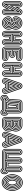

<svg xmlns="http://www.w3.org/2000/svg" viewBox="3387 -4135 939 7753"><g transform="rotate(90 3856.5 -258.5)"><path d="M478 0Q478 6 473.5 10Q469 14 463 14Q458 14 453.5 10Q449 6 449 0V-510L166 7Q162 14 153 14Q148 14 143.5 10Q139 6 139 0V-567Q139 -573 143.5 -577Q148 -581 153 -581Q159 -581 163.5 -577Q168 -573 168 -567V-56L446 -568Q448 -573 453 -577Q458 -581 463 -581Q469 -581 473.5 -577Q478 -573 478 -567ZM506 -567Q506 -584 493.5 -596.5Q481 -609 463 -609Q449 -609 439.5 -600Q430 -591 423 -579L196 -166V-567Q196 -584 183.5 -596.5Q171 -609 153 -609Q136 -609 123.5 -596.5Q111 -584 111 -567V0Q111 18 123.5 30.5Q136 43 153 43Q168 43 178 33.5Q188 24 195 11L421 -400V0Q421 18 433.5 30.5Q446 43 463 43Q481 43 493.5 30.5Q506 18 506 0ZM534 0Q534 29 513 50Q492 71 463 71Q434 71 413 50Q392 29 392 0V-288L219 28Q209 46 192 58.5Q175 71 153 71Q124 71 103 50Q82 29 82 0V-567Q82 -596 103 -617Q124 -638 153 -638Q182 -638 203 -617Q224 -596 224 -567V-276L396 -589Q407 -609 423.5 -623.5Q440 -638 463 -638Q492 -638 513 -617Q534 -596 534 -567ZM563 -567Q563 -609 534 -637.5Q505 -666 463 -666Q432 -666 408.5 -647.5Q385 -629 371 -603L253 -388V-567Q253 -609 224 -637.5Q195 -666 153 -666Q133 -666 115 -658.5Q97 -651 83.5 -637.5Q70 -624 62 -606Q54 -588 54 -567V0Q54 21 62 39Q70 57 83.5 70.5Q97 84 115 91.5Q133 99 153 99Q185 99 208.5 80Q232 61 246 35L364 -179V0Q364 21 372 39Q380 57 393.5 70.5Q407 84 425 91.5Q443 99 463 99Q505 99 534 70.5Q563 42 563 0ZM591 0Q591 26 581 49.5Q571 73 553.5 90.5Q536 108 513 118Q490 128 463 128Q437 128 413.5 118Q390 108 373 90.5Q356 73 346 49.5Q336 26 336 0V-70L274 44Q255 79 225 103.5Q195 128 153 128Q127 128 103.5 118Q80 108 63 90.5Q46 73 36 49.5Q26 26 26 0V-567Q26 -593 36 -616Q46 -639 63 -656.5Q80 -674 103.5 -684Q127 -694 153 -694Q180 -694 203 -684Q226 -674 243.5 -656.5Q261 -639 271 -616Q281 -593 281 -567V-496L343 -609Q362 -644 391.5 -669Q421 -694 463 -694Q490 -694 513 -684Q536 -674 553.5 -656.5Q571 -639 581 -616Q591 -593 591 -567Z M895 -422Q895 -418 894.5 -414.5Q894 -411 894 -407Q899 -408 909 -408Q913 -408 919 -412Q923 -418 923 -422Q923 -428 919 -432Q915 -436 909 -436Q902 -436 899 -432Q895 -429 895 -422ZM894 -154Q894 -150 894.5 -146.5Q895 -143 895 -139Q895 -132 899 -129Q902 -125 909 -125Q915 -125 919 -129Q923 -133 923 -139Q923 -143 919 -149Q913 -153 909 -153Q899 -153 894 -154ZM639 -139Q639 -165 649 -188Q659 -211 676.5 -228.5Q694 -246 717.5 -256Q741 -266 767 -266Q777 -266 782 -265Q781 -270 781 -280V-285Q781 -292 782 -295H767Q741 -295 717.5 -305Q694 -315 676.5 -332Q659 -349 649 -372.5Q639 -396 639 -422Q639 -478 660.5 -527Q682 -576 718 -613Q755 -649 803.5 -670Q852 -691 909 -691Q965 -691 1013.5 -670Q1062 -649 1099 -613Q1136 -576 1157 -527Q1178 -478 1178 -422Q1178 -383 1167.5 -347Q1157 -311 1137 -280Q1157 -249 1167.5 -213.5Q1178 -178 1178 -139Q1178 -82 1157 -33.5Q1136 15 1099 52Q1062 88 1013.5 109.5Q965 131 909 131Q852 131 803.5 109.5Q755 88 718 52Q682 15 660.5 -33.5Q639 -82 639 -139ZM668 -139Q668 -88 687 -44.5Q706 -1 738 32Q771 64 814.5 83Q858 102 909 102Q959 102 1002.5 83Q1046 64 1079 32Q1112 -1 1131 -44.5Q1150 -88 1150 -139Q1150 -178 1138 -214Q1126 -250 1104 -280Q1126 -310 1138 -346Q1150 -382 1150 -422Q1150 -473 1131 -516.5Q1112 -560 1079 -593Q1046 -625 1002.5 -644Q959 -663 909 -663Q858 -663 814.5 -644Q771 -625 738 -593Q706 -560 687 -516.5Q668 -473 668 -422Q668 -380 696.5 -351.5Q725 -323 767 -323Q809 -323 837.5 -351.5Q866 -380 866 -422Q866 -441 879 -452Q890 -465 909 -465Q926 -465 939 -452Q951 -440 951 -422Q951 -406 939 -392Q934 -387 926.5 -384Q919 -381 905 -380Q887 -380 870 -371.5Q853 -363 839.5 -349Q826 -335 818 -317Q810 -299 810 -280Q815 -236 839.5 -212Q864 -188 905 -181Q918 -180 926 -177Q934 -174 939 -169Q951 -155 951 -139Q951 -121 939 -109Q926 -96 909 -96Q890 -96 879 -109Q866 -120 866 -139Q866 -159 858.5 -177Q851 -195 837.5 -208.5Q824 -222 806 -230Q788 -238 767 -238Q746 -238 728 -230Q710 -222 696.5 -208.5Q683 -195 675.5 -177Q668 -159 668 -139ZM696 -139Q696 -168 717 -189Q738 -210 767 -210Q796 -210 817 -189Q838 -168 838 -139Q838 -108 859 -89Q878 -68 909 -68Q938 -68 959 -89Q980 -108 980 -139Q980 -168 959 -189Q950 -197 937 -202.5Q924 -208 903 -210Q876 -212 857 -232Q838 -252 838 -280Q838 -309 857 -329Q876 -349 903 -351Q924 -352 937 -357.5Q950 -363 959 -372Q980 -393 980 -422Q980 -451 959 -472Q938 -493 909 -493Q878 -493 859 -472Q838 -451 838 -422Q838 -393 817 -372Q796 -351 767 -351Q738 -351 717 -372Q696 -393 696 -422Q696 -467 712.5 -505Q729 -543 758 -572Q787 -601 825.5 -618Q864 -635 909 -635Q953 -635 991.5 -618Q1030 -601 1059 -572Q1088 -543 1104.5 -505Q1121 -467 1121 -422Q1121 -380 1107 -344Q1093 -308 1067 -280Q1093 -252 1107 -216Q1121 -180 1121 -139Q1121 -94 1104.5 -55.5Q1088 -17 1059 12Q1030 41 991.5 57.5Q953 74 909 74Q864 74 825.5 57.5Q787 41 758 12Q729 -17 712.5 -55.5Q696 -94 696 -139ZM724 -139Q724 -101 738.5 -67.5Q753 -34 778 -8Q804 17 837.5 31.5Q871 46 909 46Q947 46 980.5 31.5Q1014 17 1039 -8Q1064 -34 1078.5 -67.5Q1093 -101 1093 -139Q1093 -177 1078.5 -210.5Q1064 -244 1039 -269Q1036 -272 1033 -275Q1030 -278 1026 -280L1039 -292Q1064 -317 1078.5 -350.5Q1093 -384 1093 -422Q1093 -460 1078.5 -493.5Q1064 -527 1039 -552Q1014 -578 980.5 -592Q947 -606 909 -606Q871 -606 837.5 -592Q804 -578 778 -552Q753 -527 738.5 -493.5Q724 -460 724 -422Q724 -405 736.5 -392.5Q749 -380 767 -380Q784 -380 797 -392.5Q810 -405 810 -422Q810 -443 817.5 -460.5Q825 -478 839 -492Q868 -521 909 -521Q929 -521 947 -513.5Q965 -506 979 -492Q993 -478 1000.5 -460.5Q1008 -443 1008 -422Q1008 -381 979 -352Q965 -338 947 -330.5Q929 -323 909 -323Q891 -323 878.5 -310.5Q866 -298 866 -280Q866 -263 877 -251.5Q888 -240 905 -238Q931 -236 948.5 -228.5Q966 -221 979 -209Q1008 -180 1008 -139Q1008 -96 979 -69Q965 -55 947 -47Q929 -39 909 -39Q888 -39 870.5 -47Q853 -55 839 -69Q810 -96 810 -139Q810 -156 797 -168.5Q784 -181 767 -181Q749 -181 736.5 -168.5Q724 -156 724 -139ZM753 -139Q753 -153 767 -153Q781 -153 781 -139Q781 -112 791 -89Q801 -66 819 -48Q836 -31 859 -21Q882 -11 909 -11Q935 -11 958.5 -21Q982 -31 999 -48Q1016 -66 1026 -89Q1036 -112 1036 -139Q1036 -165 1026 -188.5Q1016 -212 999 -229Q982 -245 960 -254.5Q938 -264 909 -266Q903 -266 899 -270.5Q895 -275 895 -280Q895 -293 907 -295Q938 -296 960 -305.5Q982 -315 999 -332Q1016 -349 1026 -372.5Q1036 -396 1036 -422Q1036 -448 1026 -471.5Q1016 -495 999 -512Q982 -529 958.5 -539.5Q935 -550 909 -550Q882 -550 859 -539.5Q836 -529 819 -512Q781 -476 781 -422Q781 -408 767 -408Q753 -408 753 -422Q753 -454 765 -482.5Q777 -511 798 -532Q820 -554 848.5 -566Q877 -578 909 -578Q941 -578 969.5 -566Q998 -554 1019 -532Q1040 -511 1052.5 -482.5Q1065 -454 1065 -422Q1065 -390 1052.5 -361.5Q1040 -333 1019 -312Q999 -292 974 -280Q1000 -268 1019 -249Q1040 -228 1052.5 -199.5Q1065 -171 1065 -139Q1065 -107 1052.5 -78.5Q1040 -50 1019 -28Q998 -7 969.5 5Q941 17 909 17Q877 17 848.5 5Q820 -7 798 -28Q777 -50 765 -78.5Q753 -107 753 -139Z M1227 -567Q1227 -593 1237 -616Q1247 -639 1264.5 -656.5Q1282 -674 1305 -684Q1328 -694 1355 -694Q1381 -694 1404 -684Q1427 -674 1444.5 -656.5Q1462 -639 1472 -616Q1482 -593 1482 -567V-411H1555V-567Q1555 -593 1565 -616Q1575 -639 1592.5 -656.5Q1610 -674 1633 -684Q1656 -694 1683 -694Q1709 -694 1732 -684Q1755 -674 1772.5 -656.5Q1790 -639 1800 -616Q1810 -593 1810 -567V0Q1810 26 1800 49.5Q1790 73 1772.5 90.5Q1755 108 1732 118Q1709 128 1683 128Q1656 128 1633 118Q1610 108 1592.5 90.5Q1575 73 1565 49.5Q1555 26 1555 0V-156H1482V0Q1482 26 1472 49.5Q1462 73 1444.5 90.5Q1427 108 1404 118Q1381 128 1355 128Q1328 128 1305 118Q1282 108 1264.5 90.5Q1247 73 1237 49.5Q1227 26 1227 0ZM1255 0Q1255 42 1284 70.5Q1313 99 1355 99Q1375 99 1393 91.5Q1411 84 1424.5 70.5Q1438 57 1446 39Q1454 21 1454 0V-185H1583V0Q1583 42 1612 70.5Q1641 99 1683 99Q1703 99 1721 91.5Q1739 84 1752.5 70.5Q1766 57 1774 39Q1782 21 1782 0V-567Q1782 -588 1774 -606Q1766 -624 1752.5 -637.5Q1739 -651 1721 -658.5Q1703 -666 1683 -666Q1641 -666 1612 -637.5Q1583 -609 1583 -567V-383H1454V-567Q1454 -588 1446 -606Q1438 -624 1424.5 -637.5Q1411 -651 1393 -658.5Q1375 -666 1355 -666Q1313 -666 1284 -637.5Q1255 -609 1255 -567ZM1284 -564Q1284 -593 1305 -614Q1326 -635 1355 -635Q1384 -635 1405 -614Q1426 -593 1426 -564V-355H1612V-567Q1612 -596 1633 -617Q1654 -638 1683 -638Q1712 -638 1733 -617Q1754 -596 1754 -567V0Q1754 29 1733 50Q1712 71 1683 71Q1654 71 1633 50Q1612 29 1612 0V-213H1426V3Q1426 32 1405 53Q1384 74 1355 74Q1326 74 1305 53Q1284 32 1284 3ZM1312 0Q1312 18 1324.5 30.5Q1337 43 1355 43Q1372 43 1384.5 30.5Q1397 18 1397 0V-241H1640V0Q1640 18 1652.5 30.5Q1665 43 1683 43Q1700 43 1712.5 30.5Q1725 18 1725 0V-567Q1725 -584 1712.5 -596.5Q1700 -609 1683 -609Q1665 -609 1652.5 -596.5Q1640 -584 1640 -567V-326H1397V-567Q1397 -584 1384.5 -596.5Q1372 -609 1355 -609Q1337 -609 1324.5 -596.5Q1312 -584 1312 -567ZM1340 -567Q1340 -573 1344.5 -577Q1349 -581 1355 -581Q1360 -581 1364.5 -577Q1369 -573 1369 -567V-298H1668V-567Q1668 -573 1672.5 -577Q1677 -581 1683 -581Q1688 -581 1692.5 -577Q1697 -573 1697 -567V0Q1697 6 1692.5 10Q1688 14 1683 14Q1677 14 1672.5 10Q1668 6 1668 0V-270H1369V0Q1369 6 1364.5 10Q1360 14 1355 14Q1349 14 1344.5 10Q1340 6 1340 0Z M1991 128Q1964 128 1941 118Q1918 108 1900.5 90.5Q1883 73 1873 50Q1863 27 1863 0V-567Q1863 -593 1873 -616Q1883 -639 1900.5 -656.5Q1918 -674 1941 -684Q1964 -694 1991 -694H2316Q2343 -694 2366 -684Q2389 -674 2406.5 -656.5Q2424 -639 2434 -616Q2444 -593 2444 -567Q2444 -540 2434 -517Q2424 -494 2406.5 -476.5Q2389 -459 2366 -449Q2343 -439 2316 -439H2118V-411H2187Q2214 -411 2237 -401Q2260 -391 2277.5 -373.5Q2295 -356 2305 -333Q2315 -310 2315 -284Q2315 -257 2305 -234Q2295 -211 2277.5 -193.5Q2260 -176 2237 -166Q2214 -156 2187 -156H2118V-127H2316Q2343 -127 2366 -117Q2389 -107 2406.5 -89.5Q2424 -72 2434 -49Q2444 -26 2444 0Q2444 27 2434 50Q2424 73 2406.5 90.5Q2389 108 2366 118Q2343 128 2316 128ZM2316 -468Q2358 -468 2387 -496.5Q2416 -525 2416 -567Q2416 -609 2387 -637.5Q2358 -666 2316 -666H1991Q1949 -666 1920 -637.5Q1891 -609 1891 -567V0Q1891 42 1920 70.5Q1949 99 1991 99H2316Q2358 99 2387 70.5Q2416 42 2416 0Q2416 -42 2387 -70.5Q2358 -99 2316 -99H2090V-185H2187Q2229 -185 2258 -213.5Q2287 -242 2287 -284Q2287 -326 2258 -354.5Q2229 -383 2187 -383H2090V-468ZM1991 71Q1962 71 1941 50Q1920 29 1920 0V-567Q1920 -596 1941 -617Q1962 -638 1991 -638H2316Q2345 -638 2366 -617Q2387 -596 2387 -567Q2387 -538 2366 -517Q2345 -496 2316 -496H2062V-355H2187Q2216 -355 2237 -334Q2258 -313 2258 -284Q2258 -255 2237 -234Q2216 -213 2187 -213H2062V-71H2316Q2345 -71 2366 -50Q2387 -29 2387 0Q2387 29 2366 50Q2345 71 2316 71ZM2316 -524Q2334 -524 2346.5 -536.5Q2359 -549 2359 -567Q2359 -584 2346.5 -596.5Q2334 -609 2316 -609H1991Q1973 -609 1960.5 -596.5Q1948 -584 1948 -567V0Q1948 18 1960.5 30.5Q1973 43 1991 43H2316Q2334 43 2346.5 30.5Q2359 18 2359 0Q2359 -17 2346.5 -29.5Q2334 -42 2316 -42H2033V-241H2187Q2205 -241 2217.5 -253.5Q2230 -266 2230 -284Q2230 -301 2217.5 -313.5Q2205 -326 2187 -326H2033V-524ZM1976 -567Q1976 -574 1980.5 -577Q1985 -580 1990 -580L2316 -581Q2322 -581 2326.5 -577Q2331 -573 2331 -567Q2331 -561 2326.5 -557Q2322 -553 2316 -553H2005V-298H2187Q2193 -298 2197.5 -294Q2202 -290 2202 -284Q2202 -278 2197.5 -274Q2193 -270 2187 -270H2005V-14H2316Q2322 -14 2326.5 -10Q2331 -6 2331 0Q2331 6 2326.5 10Q2322 14 2316 14H1993Q1976 14 1976 0Z M2493 -567Q2493 -593 2503 -616Q2513 -639 2530.5 -656.5Q2548 -674 2571 -684Q2594 -694 2621 -694Q2647 -694 2670 -684Q2693 -674 2710.5 -656.5Q2728 -639 2738 -616Q2748 -593 2748 -567V-411H2821V-567Q2821 -593 2831 -616Q2841 -639 2858.5 -656.5Q2876 -674 2899 -684Q2922 -694 2949 -694Q2975 -694 2998 -684Q3021 -674 3038.5 -656.5Q3056 -639 3066 -616Q3076 -593 3076 -567V0Q3076 26 3066 49.5Q3056 73 3038.5 90.5Q3021 108 2998 118Q2975 128 2949 128Q2922 128 2899 118Q2876 108 2858.5 90.5Q2841 73 2831 49.5Q2821 26 2821 0V-156H2748V0Q2748 26 2738 49.5Q2728 73 2710.5 90.5Q2693 108 2670 118Q2647 128 2621 128Q2594 128 2571 118Q2548 108 2530.5 90.5Q2513 73 2503 49.5Q2493 26 2493 0ZM2521 0Q2521 42 2550 70.5Q2579 99 2621 99Q2641 99 2659 91.5Q2677 84 2690.5 70.5Q2704 57 2712 39Q2720 21 2720 0V-185H2849V0Q2849 42 2878 70.5Q2907 99 2949 99Q2969 99 2987 91.5Q3005 84 3018.5 70.5Q3032 57 3040 39Q3048 21 3048 0V-567Q3048 -588 3040 -606Q3032 -624 3018.5 -637.5Q3005 -651 2987 -658.5Q2969 -666 2949 -666Q2907 -666 2878 -637.5Q2849 -609 2849 -567V-383H2720V-567Q2720 -588 2712 -606Q2704 -624 2690.5 -637.5Q2677 -651 2659 -658.5Q2641 -666 2621 -666Q2579 -666 2550 -637.5Q2521 -609 2521 -567ZM2550 -564Q2550 -593 2571 -614Q2592 -635 2621 -635Q2650 -635 2671 -614Q2692 -593 2692 -564V-355H2878V-567Q2878 -596 2899 -617Q2920 -638 2949 -638Q2978 -638 2999 -617Q3020 -596 3020 -567V0Q3020 29 2999 50Q2978 71 2949 71Q2920 71 2899 50Q2878 29 2878 0V-213H2692V3Q2692 32 2671 53Q2650 74 2621 74Q2592 74 2571 53Q2550 32 2550 3ZM2578 0Q2578 18 2590.5 30.5Q2603 43 2621 43Q2638 43 2650.5 30.5Q2663 18 2663 0V-241H2906V0Q2906 18 2918.5 30.5Q2931 43 2949 43Q2966 43 2978.5 30.5Q2991 18 2991 0V-567Q2991 -584 2978.5 -596.5Q2966 -609 2949 -609Q2931 -609 2918.5 -596.5Q2906 -584 2906 -567V-326H2663V-567Q2663 -584 2650.5 -596.5Q2638 -609 2621 -609Q2603 -609 2590.5 -596.5Q2578 -584 2578 -567ZM2606 -567Q2606 -573 2610.5 -577Q2615 -581 2621 -581Q2626 -581 2630.5 -577Q2635 -573 2635 -567V-298H2934V-567Q2934 -573 2938.5 -577Q2943 -581 2949 -581Q2954 -581 2958.5 -577Q2963 -573 2963 -567V0Q2963 6 2958.5 10Q2954 14 2949 14Q2943 14 2938.5 10Q2934 6 2934 0V-270H2635V0Q2635 6 2630.5 10Q2626 14 2621 14Q2615 14 2610.5 10Q2606 6 2606 0Z M3767 -41Q3775 -16 3773 9Q3771 34 3760.5 55.5Q3750 77 3731.5 94Q3713 111 3688 120Q3663 129 3638 127Q3613 125 3591 114.5Q3569 104 3552 85Q3535 66 3526 41L3510 -5H3391L3375 41Q3366 66 3349 85Q3332 104 3310.5 114.5Q3289 125 3264 127Q3239 129 3214 120Q3189 111 3170.5 94Q3152 77 3141 55.5Q3130 34 3128 9Q3126 -16 3135 -41L3328 -598Q3344 -642 3377 -669Q3410 -696 3457 -694Q3502 -691 3533 -663.5Q3564 -636 3575 -598ZM3544 -599Q3537 -618 3524 -632.5Q3511 -647 3494 -655.5Q3477 -664 3457.5 -665.5Q3438 -667 3419 -660Q3399 -653 3381.5 -636.5Q3364 -620 3357 -599L3162 -32Q3155 -13 3156.5 6.5Q3158 26 3166 43Q3174 60 3188.5 73.5Q3203 87 3223 93Q3242 100 3262 98.5Q3282 97 3299 89Q3316 81 3329 66.5Q3342 52 3349 32L3372 -34H3530L3553 32Q3560 52 3573 66.5Q3586 81 3603 89Q3620 97 3639.5 98.5Q3659 100 3679 93Q3698 87 3712.5 73.5Q3727 60 3735.5 43Q3744 26 3745.5 6.5Q3747 -13 3740 -32ZM3451 -264 3462 -232H3440ZM3713 -23Q3723 5 3710 31Q3697 57 3669 67Q3642 76 3615.5 63.5Q3589 51 3580 23L3551 -62H3352L3322 23Q3312 51 3286 63.5Q3260 76 3232 67Q3204 57 3191.5 31Q3179 5 3188 -23L3382 -585Q3387 -602 3399 -615Q3411 -628 3428 -634Q3456 -643 3482 -630.5Q3508 -618 3518 -590ZM3401 -204H3502L3451 -350ZM3491 -581Q3485 -598 3469.5 -605.5Q3454 -613 3437 -607Q3429 -603 3421.5 -596.5Q3414 -590 3411 -581L3215 -14Q3210 3 3217 18.5Q3224 34 3241 40Q3258 46 3274 38.5Q3290 31 3295 14L3331 -90H3570L3606 14Q3612 31 3627.5 38.5Q3643 46 3660 40Q3677 34 3684.5 18.5Q3692 3 3687 -14ZM3451 -437 3541 -175H3361ZM3660 -5Q3664 9 3651 13Q3646 15 3640.5 12.5Q3635 10 3633 5L3590 -119H3312L3269 5Q3267 10 3261.5 12.5Q3256 15 3251 13Q3237 9 3242 -5L3437 -571Q3442 -584 3452 -582Q3462 -580 3464 -571ZM3321 -147H3581L3451 -523Z M3816 2Q3816 -23 3827.5 -44Q3839 -65 3857.5 -81.5Q3876 -98 3899.5 -110.5Q3923 -123 3948 -133Q3964 -139 3972.5 -156Q3981 -173 3984.5 -195Q3988 -217 3988 -240.5Q3988 -264 3988 -284L4003 -566Q4003 -593 4013 -616Q4023 -639 4040.5 -656.5Q4058 -674 4081 -684Q4104 -694 4131 -694H4430Q4457 -694 4480 -684Q4503 -674 4520.5 -656.5Q4538 -639 4548 -616Q4558 -593 4558 -566V-119Q4597 -107 4622.5 -74Q4648 -41 4648 2V63Q4648 90 4638 113Q4628 136 4610.5 153.5Q4593 171 4570 181Q4547 191 4520 191Q4485 191 4456.5 174Q4428 157 4411 130H4054Q4037 157 4008.5 174Q3980 191 3945 191Q3918 191 3895 181Q3872 171 3854.5 153.5Q3837 136 3827 113Q3817 90 3817 63ZM4243 -284Q4243 -203 4217 -125H4303V-439H4258ZM3846 63Q3846 105 3874.5 134Q3903 163 3945 163Q3976 163 4000.5 145.5Q4025 128 4036 101H4429Q4440 128 4464.5 145.5Q4489 163 4520 163Q4562 163 4590.5 134Q4619 105 4619 63V2Q4619 -36 4593 -64Q4567 -92 4530 -96V-566Q4530 -608 4501 -636.5Q4472 -665 4430 -665H4131Q4089 -665 4060 -636.5Q4031 -608 4031 -566L4016 -284Q4016 -259 4015.5 -232Q4015 -205 4008.5 -179.5Q4002 -154 3987.5 -132.5Q3973 -111 3945 -97Q3928 -88 3910 -79.5Q3892 -71 3877.5 -60Q3863 -49 3853.5 -34Q3844 -19 3844 2Q3844 5 3844 8Q3844 11 3844 17Q3844 23 3844.5 34Q3845 45 3846 63ZM4331 -97H4177Q4196 -141 4205.5 -188.5Q4215 -236 4215 -284L4230 -467H4331ZM3873 2Q3873 -27 3896 -43.5Q3919 -60 3945 -69Q3976 -80 3995.5 -103Q4015 -126 4026 -156Q4037 -186 4040.5 -219.5Q4044 -253 4044 -284L4060 -566Q4060 -595 4081 -616Q4102 -637 4131 -637H4430Q4459 -637 4480 -616Q4501 -595 4501 -566V-69H4520Q4549 -69 4570 -48Q4591 -27 4591 2V63Q4591 92 4570 113Q4549 134 4520 134Q4493 134 4473.5 116.5Q4454 99 4450 73H4015Q4011 99 3991.5 116.5Q3972 134 3945 134Q3916 134 3895 113Q3874 92 3874 63ZM4186 -284Q4186 -228 4172 -172.5Q4158 -117 4132 -69H4359V-495H4202ZM3902 63Q3902 81 3914.5 93.5Q3927 106 3945 106Q3962 106 3974.5 93.5Q3987 81 3987 63V45H4478V63Q4478 81 4490.5 93.5Q4503 106 4520 106Q4538 106 4550.5 93.5Q4563 81 4563 63V2Q4563 -15 4550.5 -27.5Q4538 -40 4520 -40H4473V-566Q4473 -584 4460.5 -596.5Q4448 -609 4430 -609H4131Q4113 -609 4100.5 -596.5Q4088 -584 4088 -566L4073 -284Q4073 -244 4066.5 -204Q4060 -164 4044.5 -130.5Q4029 -97 4003.5 -73Q3978 -49 3941 -40Q3924 -36 3912.5 -25.5Q3901 -15 3901 2Q3901 3 3901 5Q3901 7 3901 13Q3901 19 3901.5 31Q3902 43 3902 63ZM4388 -40H4079Q4119 -89 4139 -154Q4159 -219 4159 -284L4173 -524H4388ZM3931 63Q3931 42 3930.5 30Q3930 18 3929.5 12Q3929 6 3929 4.5Q3929 3 3929 2Q3929 -4 3933.5 -7.5Q3938 -11 3944 -12Q3984 -19 4014 -46Q4044 -73 4063.5 -110.5Q4083 -148 4092.5 -193.5Q4102 -239 4102 -284L4116 -566Q4116 -572 4120.5 -576Q4125 -580 4131 -580H4430Q4436 -580 4440.5 -576Q4445 -572 4445 -566V-12H4520Q4534 -12 4534 2V63Q4534 69 4530 73.5Q4526 78 4520 78Q4514 78 4510 73.5Q4506 69 4506 63V16H3959V63Q3959 69 3955 73.5Q3951 78 3945 78Q3939 78 3935 73.5Q3931 69 3931 63ZM4130 -284Q4130 -245 4122.5 -205Q4115 -165 4099.5 -128.5Q4084 -92 4060.5 -61.5Q4037 -31 4006 -12H4416V-552H4145Z M5027 -411Q5032 -411 5034.5 -415.5Q5037 -420 5037 -425Q5037 -430 5034.5 -434.5Q5032 -439 5027 -439H4958V-411ZM4703 -567Q4703 -593 4712.5 -615.5Q4722 -638 4739 -655.5Q4756 -673 4778.5 -683Q4801 -693 4827 -694Q4883 -693 4927 -693Q4946 -693 4964 -693Q4982 -693 4996 -693Q5010 -693 5018.5 -693.5Q5027 -694 5027 -694Q5076 -694 5115 -681Q5154 -668 5184.5 -645.5Q5215 -623 5236.5 -593.5Q5258 -564 5272 -530Q5282 -506 5286.5 -479.5Q5291 -453 5291 -426Q5291 -348 5254 -284Q5265 -265 5272 -247Q5282 -222 5286.5 -195.5Q5291 -169 5291 -143Q5291 -116 5286.5 -89.5Q5282 -63 5272 -38Q5259 -4 5236.5 26Q5214 56 5184 78.5Q5154 101 5116 114.5Q5078 128 5033 128H4831Q4804 128 4781 118Q4758 108 4740.5 90.5Q4723 73 4713 49.5Q4703 26 4703 0V-5ZM5027 -128Q5031 -128 5034 -132.5Q5037 -137 5037 -142Q5037 -147 5035 -151.5Q5033 -156 5027 -156H4958V-128ZM4930 -383V-468H5027Q5050 -466 5057.5 -454.5Q5065 -443 5065 -426Q5065 -411 5058 -398Q5051 -385 5033 -383ZM4731 -4V0Q4731 42 4760 70.5Q4789 99 4831 99H5033Q5073 99 5106.5 87.5Q5140 76 5167 56Q5194 36 5214 9Q5234 -18 5246 -49Q5263 -94 5263 -143Q5263 -191 5246 -237Q5241 -249 5235 -261Q5229 -273 5221 -284Q5242 -315 5252.5 -351.5Q5263 -388 5263 -426Q5263 -475 5246 -520Q5234 -551 5214.5 -577.5Q5195 -604 5167.5 -623.5Q5140 -643 5105 -654.5Q5070 -666 5027 -666H4829Q4788 -665 4759.5 -636.5Q4731 -608 4731 -567ZM4930 -99V-184H5033Q5065 -179 5065 -143Q5065 -129 5058 -116Q5051 -103 5033 -99ZM5034 -354Q5063 -357 5078.5 -378.5Q5094 -400 5094 -426Q5094 -455 5077.5 -475.5Q5061 -496 5027 -496H4902V-354ZM4760 -567Q4760 -596 4780.5 -616.5Q4801 -637 4830 -638H5027Q5072 -638 5110 -621Q5148 -604 5175.5 -575.5Q5203 -547 5219 -508Q5235 -469 5235 -426Q5235 -388 5222 -350.5Q5209 -313 5185 -284Q5235 -219 5235 -143Q5235 -102 5221 -63.5Q5207 -25 5181 5Q5155 35 5117.5 53Q5080 71 5033 71H4831Q4802 71 4781 50Q4760 29 4760 0V-6ZM5034 -71Q5049 -71 5060 -77.5Q5071 -84 5078.5 -94.5Q5086 -105 5090 -117.5Q5094 -130 5094 -143Q5094 -171 5077.5 -192Q5061 -213 5033 -213H4902V-71ZM4788 0Q4788 18 4800.5 30.5Q4813 43 4831 43H4834H5033Q5074 43 5106.5 27Q5139 11 5161 -15Q5183 -41 5194.5 -74.5Q5206 -108 5206 -143Q5208 -183 5191.5 -219.5Q5175 -256 5146 -284Q5176 -311 5191.5 -348.5Q5207 -386 5206 -426Q5207 -463 5195.5 -495.5Q5184 -528 5160.5 -553Q5137 -578 5103.5 -592.5Q5070 -607 5027 -609H4830Q4812 -608 4800 -596Q4788 -584 4788 -567ZM4873 -42V-241H5034Q5073 -241 5097.5 -211.5Q5122 -182 5122 -143Q5122 -124 5116.5 -106Q5111 -88 5099.5 -73.5Q5088 -59 5071.5 -50.5Q5055 -42 5033 -42ZM5027 -524Q5048 -526 5065 -518.5Q5082 -511 5095 -497Q5108 -483 5115 -464.5Q5122 -446 5122 -426Q5122 -388 5099.5 -358Q5077 -328 5033 -326H4873V-524ZM5034 -298Q5062 -298 5084 -309Q5106 -320 5120.5 -338Q5135 -356 5142.5 -379Q5150 -402 5150 -426Q5150 -451 5142.5 -474Q5135 -497 5119.5 -514Q5104 -531 5081 -541.5Q5058 -552 5027 -553H4845V-298ZM4816 -567Q4816 -573 4820.5 -577Q4825 -581 4831 -581H5027Q5064 -580 5092.5 -567.5Q5121 -555 5140 -534Q5159 -513 5168.5 -485Q5178 -457 5178 -426Q5178 -381 5157.5 -342Q5137 -303 5095 -283Q5137 -263 5157.5 -224.5Q5178 -186 5178 -143Q5178 -113 5169 -85Q5160 -57 5142 -36Q5124 -15 5097 -1.5Q5070 12 5035 14H4831Q4825 14 4820.5 10Q4816 6 4816 0V-2ZM5031 -14Q5060 -15 5082 -26Q5104 -37 5119 -54.5Q5134 -72 5142 -95Q5150 -118 5150 -143Q5150 -168 5141 -191Q5132 -214 5116.5 -231.5Q5101 -249 5079.5 -259Q5058 -269 5033 -269H4845V-14Z M5940 -41Q5948 -16 5946 9Q5944 34 5933.5 55.5Q5923 77 5904.5 94Q5886 111 5861 120Q5836 129 5811 127Q5786 125 5764 114.5Q5742 104 5725 85Q5708 66 5699 41L5683 -5H5564L5548 41Q5539 66 5522 85Q5505 104 5483.5 114.5Q5462 125 5437 127Q5412 129 5387 120Q5362 111 5343.5 94Q5325 77 5314 55.5Q5303 34 5301 9Q5299 -16 5308 -41L5501 -598Q5517 -642 5550 -669Q5583 -696 5630 -694Q5675 -691 5706 -663.5Q5737 -636 5748 -598ZM5717 -599Q5710 -618 5697 -632.5Q5684 -647 5667 -655.5Q5650 -664 5630.5 -665.5Q5611 -667 5592 -660Q5572 -653 5554.5 -636.5Q5537 -620 5530 -599L5335 -32Q5328 -13 5329.5 6.5Q5331 26 5339 43Q5347 60 5361.5 73.5Q5376 87 5396 93Q5415 100 5435 98.5Q5455 97 5472 89Q5489 81 5502 66.5Q5515 52 5522 32L5545 -34H5703L5726 32Q5733 52 5746 66.5Q5759 81 5776 89Q5793 97 5812.5 98.5Q5832 100 5852 93Q5871 87 5885.5 73.5Q5900 60 5908.5 43Q5917 26 5918.5 6.5Q5920 -13 5913 -32ZM5624 -264 5635 -232H5613ZM5886 -23Q5896 5 5883 31Q5870 57 5842 67Q5815 76 5788.5 63.5Q5762 51 5753 23L5724 -62H5525L5495 23Q5485 51 5459 63.5Q5433 76 5405 67Q5377 57 5364.5 31Q5352 5 5361 -23L5555 -585Q5560 -602 5572 -615Q5584 -628 5601 -634Q5629 -643 5655 -630.5Q5681 -618 5691 -590ZM5574 -204H5675L5624 -350ZM5664 -581Q5658 -598 5642.5 -605.5Q5627 -613 5610 -607Q5602 -603 5594.5 -596.5Q5587 -590 5584 -581L5388 -14Q5383 3 5390 18.5Q5397 34 5414 40Q5431 46 5447 38.5Q5463 31 5468 14L5504 -90H5743L5779 14Q5785 31 5800.5 38.5Q5816 46 5833 40Q5850 34 5857.5 18.5Q5865 3 5860 -14ZM5624 -437 5714 -175H5534ZM5833 -5Q5837 9 5824 13Q5819 15 5813.5 12.5Q5808 10 5806 5L5763 -119H5485L5442 5Q5440 10 5434.5 12.5Q5429 15 5424 13Q5410 9 5415 -5L5610 -571Q5615 -584 5625 -582Q5635 -580 5637 -571ZM5494 -147H5754L5624 -523Z M5993 -567Q5993 -593 6003 -616Q6013 -639 6030.5 -656.5Q6048 -674 6071 -684Q6094 -694 6121 -694Q6147 -694 6170 -684Q6193 -674 6210.5 -656.5Q6228 -639 6238 -616Q6248 -593 6248 -567V-127H6333V-567Q6333 -593 6343 -616Q6353 -639 6370 -656.5Q6387 -674 6410.5 -684Q6434 -694 6460 -694Q6486 -694 6509 -684Q6532 -674 6549.5 -656.5Q6567 -639 6577 -616Q6587 -593 6587 -567V-127H6672V-567Q6672 -593 6682 -616Q6692 -639 6709 -656.5Q6726 -674 6749.5 -684Q6773 -694 6799 -694Q6826 -694 6849 -684Q6872 -674 6889.5 -656.5Q6907 -639 6917 -616Q6927 -593 6927 -567V-120Q6965 -106 6988.5 -74Q7012 -42 7012 0V61Q7012 88 7002 111Q6992 134 6974.5 151.5Q6957 169 6934 179Q6911 189 6884 189Q6849 189 6820.5 172Q6792 155 6775 128H6121Q6094 128 6071 118Q6048 108 6030.5 90.5Q6013 73 6003 50Q5993 27 5993 0ZM6559 -567Q6559 -588 6551 -606Q6543 -624 6529.5 -637.5Q6516 -651 6498 -658.5Q6480 -666 6460 -666Q6440 -666 6422 -658.5Q6404 -651 6390.5 -637.5Q6377 -624 6369 -606Q6361 -588 6361 -567V-99H6220V-567Q6220 -588 6212 -606Q6204 -624 6190.5 -637.5Q6177 -651 6159 -658.5Q6141 -666 6121 -666Q6079 -666 6050 -637.5Q6021 -609 6021 -567V0Q6021 42 6050 70.5Q6079 99 6121 99H6793Q6804 126 6828.5 143.5Q6853 161 6884 161Q6926 161 6954.5 132Q6983 103 6983 61V0Q6983 -37 6958.5 -65Q6934 -93 6899 -98V-567Q6899 -609 6870 -637.5Q6841 -666 6799 -666Q6779 -666 6761 -658.5Q6743 -651 6729.5 -637.5Q6716 -624 6708 -606Q6700 -588 6700 -567V-99H6559ZM6121 71Q6092 71 6071 50Q6050 29 6050 0V-567Q6050 -596 6071 -617Q6092 -638 6121 -638Q6150 -638 6171 -617Q6192 -596 6192 -567V-71H6389V-567Q6389 -596 6410 -617Q6431 -638 6460 -638Q6489 -638 6510 -617Q6531 -596 6531 -567V-71H6728V-567Q6728 -596 6749 -617Q6770 -638 6799 -638Q6828 -638 6849 -617Q6870 -596 6870 -567V-71H6884Q6913 -71 6934 -50Q6955 -29 6955 0V61Q6955 90 6934 111Q6913 132 6884 132Q6857 132 6837.5 114.5Q6818 97 6814 71H6805H6799ZM6842 -42V-567Q6842 -584 6829.5 -596.5Q6817 -609 6799 -609Q6782 -609 6769.5 -596.5Q6757 -584 6757 -567V-42H6502V-567Q6502 -584 6489.5 -596.5Q6477 -609 6460 -609Q6443 -609 6430.5 -596.5Q6418 -584 6418 -567V-42H6163V-567Q6163 -584 6150.5 -596.5Q6138 -609 6121 -609Q6103 -609 6090.5 -596.5Q6078 -584 6078 -567V0Q6078 18 6090.5 30.5Q6103 43 6121 43H6842V61Q6842 79 6854.5 91.5Q6867 104 6884 104Q6902 104 6914.5 91.5Q6927 79 6927 61V0Q6927 -17 6914.5 -29.5Q6902 -42 6884 -42ZM6121 14Q6115 14 6110.5 10Q6106 6 6106 0V-567Q6106 -573 6110.5 -577Q6115 -581 6121 -581Q6126 -581 6130.5 -577Q6135 -573 6135 -567V-14H6446V-567Q6446 -573 6450.5 -577Q6455 -581 6460 -581Q6465 -581 6469.5 -577Q6474 -573 6474 -567V-14H6785V-567Q6785 -573 6789.5 -577Q6794 -581 6799 -581Q6805 -581 6809.5 -577Q6814 -573 6814 -567V-14H6884Q6898 -14 6898 0V61Q6898 67 6894 71.5Q6890 76 6884 76Q6878 76 6874 71.5Q6870 67 6870 61V14Z M7352 -708Q7432 -708 7494.5 -670Q7557 -632 7600 -571Q7643 -510 7665.5 -434.5Q7688 -359 7688 -284Q7688 -209 7665.5 -133Q7643 -57 7600 3.5Q7557 64 7494.5 102Q7432 140 7352 140Q7271 140 7208.5 102Q7146 64 7103.5 3.5Q7061 -57 7038.5 -132.5Q7016 -208 7016 -284Q7016 -359 7038.5 -435Q7061 -511 7103.5 -571.5Q7146 -632 7208.5 -670Q7271 -708 7352 -708ZM7352 -453Q7330 -453 7314.5 -434Q7299 -415 7289.5 -388.5Q7280 -362 7275.5 -333Q7271 -304 7271 -284Q7271 -264 7275 -235Q7279 -206 7289 -179.5Q7299 -153 7314 -134Q7329 -115 7352 -115Q7374 -115 7389 -134Q7404 -153 7414 -179.5Q7424 -206 7428.5 -235Q7433 -264 7433 -284Q7433 -301 7428 -329.5Q7423 -358 7413 -385.5Q7403 -413 7388 -433Q7373 -453 7352 -453ZM7352 -680Q7277 -680 7219.5 -644Q7162 -608 7123 -551Q7084 -494 7064 -423.5Q7044 -353 7044 -284Q7044 -214 7064 -143.5Q7084 -73 7123 -16Q7162 41 7219.5 76.5Q7277 112 7352 112Q7426 112 7483.5 76Q7541 40 7580 -17Q7619 -74 7639.5 -144.5Q7660 -215 7660 -284Q7660 -353 7639.5 -423.5Q7619 -494 7580 -551Q7541 -608 7483.5 -644Q7426 -680 7352 -680ZM7352 -481Q7381 -481 7401.5 -459Q7422 -437 7435.5 -406Q7449 -375 7455 -341.5Q7461 -308 7461 -284Q7461 -258 7455 -223.5Q7449 -189 7436 -158.5Q7423 -128 7402 -107Q7381 -86 7352 -86Q7322 -86 7301.5 -107Q7281 -128 7267.5 -158.5Q7254 -189 7248 -223Q7242 -257 7242 -284Q7242 -311 7248 -345Q7254 -379 7267.5 -409Q7281 -439 7301.5 -460Q7322 -481 7352 -481ZM7352 -651Q7420 -651 7472 -617.5Q7524 -584 7559.5 -531Q7595 -478 7613 -412.5Q7631 -347 7631 -284Q7631 -221 7613 -155.5Q7595 -90 7559.5 -36.5Q7524 17 7472 50.5Q7420 84 7352 84Q7284 84 7231.5 50.5Q7179 17 7143.5 -36Q7108 -89 7090 -154.5Q7072 -220 7072 -284Q7072 -348 7090 -413Q7108 -478 7143.5 -531Q7179 -584 7231.5 -617.5Q7284 -651 7352 -651ZM7352 -510Q7316 -510 7289.5 -487Q7263 -464 7246.5 -430Q7230 -396 7222 -356.5Q7214 -317 7214 -284Q7214 -251 7222 -211.5Q7230 -172 7246.5 -138Q7263 -104 7289.5 -81Q7316 -58 7352 -58Q7389 -58 7415 -83Q7441 -108 7457.5 -144Q7474 -180 7481.5 -218.5Q7489 -257 7489 -284Q7489 -314 7481 -353Q7473 -392 7456.5 -427Q7440 -462 7414 -486Q7388 -510 7352 -510ZM7352 -623Q7290 -623 7243 -591.5Q7196 -560 7164.5 -511Q7133 -462 7117 -401.5Q7101 -341 7101 -284Q7101 -227 7117 -166.5Q7133 -106 7164.5 -57Q7196 -8 7243 23.5Q7290 55 7352 55Q7414 55 7461 23.5Q7508 -8 7539.5 -57Q7571 -106 7587 -166.5Q7603 -227 7603 -284Q7603 -336 7588 -395.5Q7573 -455 7542 -505.5Q7511 -556 7463.5 -589.5Q7416 -623 7352 -623ZM7352 -538Q7395 -538 7426 -512Q7457 -486 7477.5 -447.5Q7498 -409 7508 -365Q7518 -321 7518 -284Q7518 -250 7508.5 -206Q7499 -162 7479 -123Q7459 -84 7427.5 -57Q7396 -30 7352 -30Q7309 -30 7277.5 -56Q7246 -82 7226 -120Q7206 -158 7196 -202.5Q7186 -247 7186 -284Q7186 -323 7196 -367.5Q7206 -412 7226 -450Q7246 -488 7277.5 -513Q7309 -538 7352 -538ZM7352 -595Q7410 -595 7452 -563.5Q7494 -532 7521 -485Q7548 -438 7561 -384Q7574 -330 7574 -284Q7574 -233 7560.5 -178Q7547 -123 7519 -77.5Q7491 -32 7449.5 -2.5Q7408 27 7352 27Q7296 27 7254 -2.5Q7212 -32 7184.5 -77.5Q7157 -123 7143 -178Q7129 -233 7129 -284Q7129 -335 7143 -390Q7157 -445 7184.5 -490.5Q7212 -536 7254 -565.5Q7296 -595 7352 -595ZM7352 -566Q7303 -566 7266.5 -539Q7230 -512 7205.5 -470.5Q7181 -429 7169 -379Q7157 -329 7157 -284Q7157 -239 7169 -189Q7181 -139 7205 -97.5Q7229 -56 7265.5 -28.5Q7302 -1 7352 -1Q7403 -1 7440 -31Q7477 -61 7500.5 -104.5Q7524 -148 7535 -197Q7546 -246 7546 -284Q7546 -327 7534.5 -376.5Q7523 -426 7499 -468Q7475 -510 7438.5 -538Q7402 -566 7352 -566Z"/></g></svg>

Font: Zschusch
Style: Regular
Weight: 400
Designer: Peter Wiegel
Foundry: Peter Wiegel